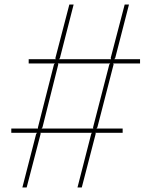

<svg xmlns="http://www.w3.org/2000/svg" viewBox="-20 -830 670 850"><path d="M600 -549H481L483 -545L411 -266L407 -261H523V-242H402L404 -239L342 0H323L384 -238L387 -242H159L160 -238L98 0H79L140 -237L144 -242H30V-261H148V-266L219 -545L223 -549H107V-568H227L225 -572L287 -810H306L245 -572L241 -568H472L470 -573L532 -810H551L490 -573L486 -568H600ZM468 -549H236L238 -545L168 -266L164 -261H393L392 -266L464 -545Z"/></svg>

Font: TypoPRO Sinkin Sans
Style: 100 Thin
Weight: 100
Designer: Keith Bates
Foundry: K-Type
Version: Sinkin Sans (version 1.0)  by Keith Bates   •   © 2014   www